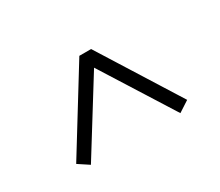

<svg xmlns="http://www.w3.org/2000/svg" viewBox="-72 -714 746 650"><g transform="rotate(-30 301.5 -389.5)"><path d="M86.2 -247.7 127.9 -220.2 317.5 -525.4H285.3L477.7 -220.2L520 -247.7L324.4 -559.3H278.4Z"/></g></svg>

Font: Source Han Serif TW VF
Style: Regular
Weight: 250
Designer: Ryoko NISHIZUKA 西塚涼子 (kana & ideographs); Frank Grießhammer (Latin, Greek & Cyrillic); Wenlong ZHANG 张文龙 (bopomofo); San
Foundry: Adobe
Version: Version 2.002;hotconv 1.1.0;makeotfexe 2.6.0